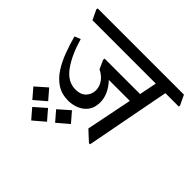

<svg xmlns="http://www.w3.org/2000/svg" viewBox="-185 -824 1192 1192"><g transform="rotate(45 411.0 -228.0)"><path d="M597 10H587L520 -52L581 -355H397Q458 -289 458 -219Q458 -172 436 -142.5Q414 -113 380 -99Q346 -85 309 -85Q252 -85 210.5 -112Q169 -139 140 -184Q111 -229 90.5 -284Q70 -339 55 -395L94 -411Q125 -302 174 -234Q223 -166 292 -166Q338 -166 362 -191.5Q386 -217 386 -254Q386 -285 366.5 -313.5Q347 -342 309 -361L283 -419L285 -430H596L619 -545H63L32 -610L34 -620H791L822 -555L820 -545H703ZM309 100 234 164 179 100 253 35ZM224 5 149 69 94 5 168 -60ZM424 5 349 69 294 5 368 -60Z"/></g></svg>

Font: Tiro Devanagari Hindi
Style: Italic
Weight: 400
Italic angle: -11°
Designer: Devanagari: John Hudson & Fiona Ross, assisted by Paul Hanslow. Latin: John Hudson with Paul Hanslow, assisted by Kaja S
Foundry: Tiro Typeworks Ltd.
Version: Version 1.52